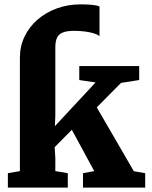

<svg xmlns="http://www.w3.org/2000/svg" viewBox="-20 -858 696 878"><path d="M16 0V-66L71 -75.5V-595Q71 -646 92 -690.2Q113 -734.5 150.8 -767.5Q188.5 -800.5 239 -819.2Q289.5 -838 348.5 -838Q377 -838 399.5 -836Q422 -834 435 -828.5V-693Q424.5 -701 406.8 -706.2Q389 -711.5 366.5 -714.2Q344 -717 318.5 -717Q285.5 -717 266.8 -709.2Q248 -701.5 240.5 -684.8Q233 -668 233 -641.5V-329L231 -281L417 -481L342.5 -492V-556H616.5V-492L533.5 -479L422.5 -367L592 -75L644 -66V0H359.5V-66L411 -75.5L308.5 -264.5L230 -185L233 -135V-75.5L290 -66V0Z"/></svg>

Font: Merriweather Light 18pt Black
Style: Regular
Weight: 900
Version: Version 2.100